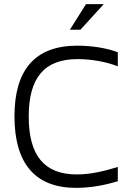

<svg xmlns="http://www.w3.org/2000/svg" viewBox="-20 -900 640 929"><path d="M550 -579V-647C499 -667 426 -679 354 -679C150 -679 50 -563 50 -337C50 -109 150 9 348 9C425 9 493 -6 550 -23V-92C489 -74 424 -56 351 -56C194 -56 119 -148 119 -336C119 -524 194 -614 356 -614C422 -614 495 -601 550 -579ZM318 -756H369L482 -880H396Z"/></svg>

Font: LT Wave Mono Light
Style: Regular
Weight: 300
Designer: Daniel Lyons
Version: Version 2.5 (Glyphs App)